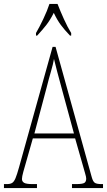

<svg xmlns="http://www.w3.org/2000/svg" viewBox="-22 -951 541 971"><path d="M-2 0V-20H13Q30 -20 39.5 -26Q49 -32 56.5 -50Q64 -68 74 -104L244 -714H259L442 -55Q448 -33 457.5 -26.5Q467 -20 492 -20H499V0H342V-20H362Q395 -20 404.5 -26Q414 -32 414 -48Q414 -56 408.5 -74Q403 -92 398 -111L358 -251H144L109 -128Q103 -108 96 -82.5Q89 -57 89 -46Q89 -33 100 -26.5Q111 -20 143 -20H165V0ZM152 -276H352L293 -493Q277 -551 267 -589.5Q257 -628 251 -653Q247 -628 236 -590.5Q225 -553 214 -509ZM160 -784Q177 -813 197 -855Q217 -897 228 -931H269Q282 -897 301 -855Q320 -813 338 -784V-771H332Q304 -800 285.5 -825Q267 -850 250 -886Q232 -850 212.5 -825Q193 -800 166 -771H160Z"/></svg>

Font: Noto Serif Thai ExtraCondensed Thin
Style: Regular
Weight: 100
Width: 2
Designer: Monotype Design Team
Foundry: Monotype Imaging Inc.
Version: Version 2.001; ttfautohint (v1.8.4.7-5d5b)